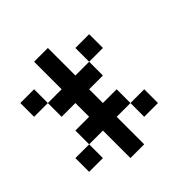

<svg xmlns="http://www.w3.org/2000/svg" viewBox="-161 -870 822 822"><g transform="rotate(-45 250.0 -458.5)"><path d="M0 -250V-333.3H83.3V-250ZM0 -583.3V-666.7H83.3V-583.3ZM166.7 -166.7V-333.3H83.3V-416.7H166.7V-500H83.3V-583.3H166.7V-750H250V-583.3H333.3V-500H250V-416.7H333.3V-333.3H250V-166.7ZM333.3 -333.3H416.7V-250H333.3ZM333.3 -583.3V-666.7H416.7V-583.3Z"/></g></svg>

Font: GalmuriMono11 Regular
Style: Regular
Weight: 400
Designer: Lee Minseo (quiple)
Version: Version 2.399;hotconv 1.1.1;makeotfexe 2.6.0 DEVELOPMENT